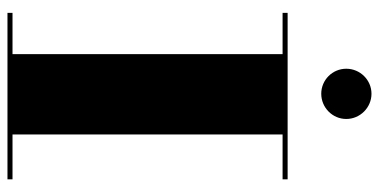

<svg xmlns="http://www.w3.org/2000/svg" viewBox="-270 -744 1014 514"><g transform="rotate(90 237.0 -487.0)"><path d="M164 -907C164 -870 194 -840 231 -840C268 -840 298.5 -870 298.5 -907C298.5 -944 268 -974.5 231 -974.5C194 -974.5 164 -944 164 -907ZM14.5 -13.5V0H460V-13.5H340V-736.5H460V-750H14.5V-736.5H125V-13.5Z"/></g></svg>

Font: Bodoni* 16pt Fatface
Style: Regular
Weight: 900
Version: Version 2.3